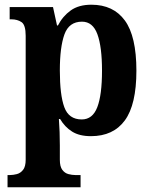

<svg xmlns="http://www.w3.org/2000/svg" viewBox="-20 -566 643 815"><path d="M12 229V177H23Q36 177 51.5 173Q67 169 78 155Q89 141 89 112V-414Q89 -460 71.5 -472Q54 -484 28 -484H21V-536H205L222 -458H226Q246 -497 280 -521.5Q314 -546 368 -546Q461 -546 510 -479Q559 -412 559 -266Q559 -122 510 -55Q461 12 366 12Q317 12 286 -7.5Q255 -27 235 -61H230Q232 -35 233 -6Q234 23 234 51V112Q234 141 244.5 155Q255 169 270.5 173Q286 177 299 177H322V229ZM327 -59Q373 -59 393 -111Q413 -163 413 -266Q413 -367 393.5 -420.5Q374 -474 328 -474Q273 -474 253.5 -420Q234 -366 234 -267Q234 -163 253 -111Q272 -59 327 -59Z"/></svg>

Font: Noto Serif Lao SemiCondensed
Style: Bold
Weight: 700
Width: 4
Designer: Monotype Design Team
Foundry: Monotype Imaging Inc.
Version: Version 2.003; ttfautohint (v1.8.4.7-5d5b)